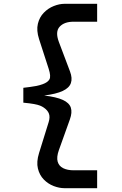

<svg xmlns="http://www.w3.org/2000/svg" viewBox="-20 -858 640 1008"><path d="M319 130Q291.5 130 262 118.8Q232.5 107.5 210 84.5Q187.5 61.5 179 26.8Q170.5 -8 185 -54.5L235.5 -217Q243.5 -243 237 -261Q230.5 -279 210 -293Q201.5 -299 190.2 -303.5Q179 -308 158.8 -311.8Q138.5 -315.5 102.5 -319V-397Q121 -399.5 138 -401.5Q155 -403.5 171.2 -406.8Q187.5 -410 204 -416Q230.5 -425.5 239.5 -441.2Q248.5 -457 235.5 -497L185 -653Q170.5 -698.5 178.8 -733Q187 -767.5 209.8 -791Q232.5 -814.5 262 -826.2Q291.5 -838 319 -838H490V-744H366Q317.5 -744 293.2 -717.8Q269 -691.5 289 -638L347.5 -483Q361 -447.5 352.2 -422Q343.5 -396.5 309.2 -380.5Q275 -364.5 212 -356.5Q276 -349 309.8 -333.5Q343.5 -318 351.8 -293Q360 -268 347 -231.5L289 -69.5Q276 -32.5 282.8 -9.2Q289.5 14 311.8 25Q334 36 366 36H490V130Z"/></svg>

Font: Spline Sans Mono Medium
Style: Regular
Weight: 500
Monospace: yes
Version: Version 1.004